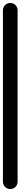

<svg xmlns="http://www.w3.org/2000/svg" viewBox="-20 -1290 140 1310"><path d="M0 -50.3H100V-1220.3H0ZM50.3 -100Q36.3 -100 24.8 -93.3Q13.3 -86.7 6.7 -75.2Q0 -63.7 0 -50.3Q0 -36.3 6.7 -24.8Q13.3 -13.3 24.8 -6.7Q36.3 0 50.3 0Q63.7 0 75.2 -6.7Q86.7 -13.3 93.3 -24.8Q100 -36.3 100 -50.3Q100 -63.7 93.3 -75.2Q86.7 -86.7 75.2 -93.3Q63.7 -100 50.3 -100ZM50.3 -1270Q36.3 -1270 24.8 -1263.3Q13.3 -1256.7 6.7 -1245.2Q0 -1233.7 0 -1220.3Q0 -1206.3 6.7 -1194.8Q13.3 -1183.3 24.8 -1176.7Q36.3 -1170 50.3 -1170Q63.7 -1170 75.2 -1176.7Q86.7 -1183.3 93.3 -1194.8Q100 -1206.3 100 -1220.3Q100 -1233.7 93.3 -1245.2Q86.7 -1256.7 75.2 -1263.3Q63.7 -1270 50.3 -1270Z"/></svg>

Font: Wavefont Thin
Style: Regular
Weight: 100
Monospace: yes
Version: Version 3.005;gftools[0.9.33]